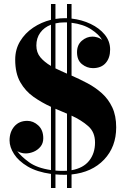

<svg xmlns="http://www.w3.org/2000/svg" viewBox="-20 -850 635 950"><path d="M485.4 -651.9Q470.5 -679 431.4 -704.6Q392.3 -730.2 334 -737.3V-476.1Q373.8 -458.7 413 -438Q452.1 -417.2 484.3 -388.4Q516.4 -359.6 535.6 -318.6Q554.9 -277.6 554.9 -220Q554.9 -123.5 495.1 -60.4Q435.3 2.7 334 13.2V80.1H311.5V14.6Q304.4 14.9 297.4 14.9Q275.4 14.9 254.4 12.9V80.1H232.2V10.5Q162.6 0.7 117.2 -26.1Q71.8 -53 49.6 -87.6Q27.3 -122.3 27.3 -155Q27.3 -197 50.9 -224.5Q74.5 -252 115 -252Q145 -252 169.6 -229.2Q194.1 -206.5 194.1 -166Q194.1 -141.1 180.4 -124.4Q166.7 -107.7 146.6 -99.2Q126.5 -90.8 106.9 -90.8Q95 -90.8 83.3 -94.4Q71.5 -97.9 65.2 -102.5Q84 -76.4 123.4 -47.6Q162.8 -18.8 232.2 -8.5V-321.5Q186.5 -342.3 146 -370.7Q105.5 -399.2 80.3 -443.4Q55.2 -487.5 55.2 -554.9Q55.2 -605.7 79.5 -645.9Q103.8 -686 144 -713.1Q184.3 -740.2 232.2 -752V-830.1H254.4V-756.3Q276.9 -760 299.3 -760Q305.4 -760 311.5 -759.8V-830.1H334V-758.1Q384.8 -752.4 428.3 -731.7Q471.9 -710.9 498.4 -678.5Q524.9 -646 524.9 -605Q524.9 -563 502.7 -538Q480.5 -512.9 439.9 -512.9Q409.9 -512.9 385.5 -532.6Q361.1 -552.2 361.1 -591.6Q361.1 -627.9 384.9 -648.4Q408.7 -668.9 438 -668.9Q448.5 -668.9 461.8 -665Q475.1 -661.1 485.4 -651.9ZM300 -739.3Q275.6 -739.3 254.4 -734.4V-511.7Q267.8 -505.1 282.2 -498.7Q296.6 -492.2 311.5 -485.6V-739Q305.9 -739.3 300 -739.3ZM159.9 -625Q159.9 -590.1 179.9 -566.3Q200 -542.5 232.2 -523.7V-727.8Q198 -714.6 179 -688Q159.9 -661.4 159.9 -625ZM291 -4.4Q301.5 -4.4 311.5 -5.1V-287.6Q297.6 -293.7 283.2 -299.6Q268.8 -305.4 254.4 -311.8V-5.9Q272.2 -4.4 291 -4.4ZM450.2 -145Q450.2 -196.3 416.6 -225.8Q383.1 -255.4 334 -277.8V-7.8Q392.1 -18.1 421.1 -54.7Q450.2 -91.3 450.2 -145Z"/></svg>

Font: Bodoni* 11
Style: Bold
Weight: 700
Version: Version 2.000; ttfautohint (v1.8.1)